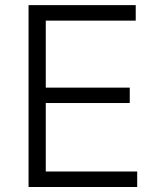

<svg xmlns="http://www.w3.org/2000/svg" viewBox="-20 -748 633 768"><path d="M94.2 0V-727.5H522.9V-665.5H163.1V-397.5H499V-335.9H163.1V-62H528.8V0Z"/></svg>

Font: Inter 16pt Light
Style: Regular
Weight: 300
Version: Version 4.001;git-66647c0bb